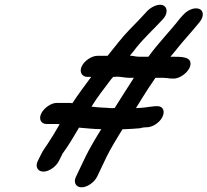

<svg xmlns="http://www.w3.org/2000/svg" viewBox="-20 -704 885 819"><path d="M394 50 436 -38C448 -63 484 -124 503 -153H514C531 -153 563 -156 577 -157C584 -159 593 -161 601 -161H608C621 -162 635 -167 647 -176C688 -205 688 -253 649 -251H642C617 -249 590 -243 560 -243C577 -271 594 -298 612 -326L643 -372H677C687 -372 699 -370 708 -369H716C751 -365 803 -410 791 -442C784 -461 753 -462 720 -462H707C717 -475 728 -486 735 -496C762 -530 793 -563 820 -596L830 -608C853 -635 847 -660 830 -666C807 -675 776 -658 760 -639L749 -627C705 -570 657 -523 613 -462H576C564 -462 554 -464 543 -466C540 -466 537 -466 534 -467C544 -478 553 -489 560 -499C596 -544 636 -580 672 -619C697 -644 694 -670 680 -679C660 -692 628 -676 610 -659C585 -631 560 -606 532 -577C498 -542 474 -509 439 -466H396C372 -466 341 -446 329 -422C317 -398 329 -376 353 -376H369C339 -335 317 -307 289 -264C281 -265 273 -265 266 -265H222C198 -265 168 -244 156 -220C144 -196 155 -175 179 -175H223C226 -175 229 -175 234 -174C232 -171 232 -168 229 -165C213 -137 201 -117 192 -104C179 -82 164 -65 156 -47L141 -17C129 7 141 28 165 28C189 28 219 7 231 -17L246 -47C246 -49 249 -52 252 -56C275 -88 287 -109 315 -156L317 -160C319 -159 321 -159 323 -159C352 -157 381 -153 412 -153C392 -122 358 -63 346 -38L304 50C292 74 304 95 328 95C352 95 382 74 394 50ZM533 -372H551C524 -329 496 -287 469 -243C459 -242 448 -243 437 -244C414 -245 393 -246 374 -249H370C399 -295 421 -322 454 -366C457 -369 460 -373 463 -376C468 -376 473 -376 478 -377C496 -377 514 -372 533 -372Z"/></svg>

Font: Electronic
Style: BlkUltIt
Weight: 900
Version: Version 1.011